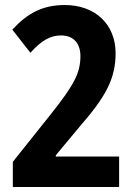

<svg xmlns="http://www.w3.org/2000/svg" viewBox="-20 -744 543 764"><path d="M454 0V-121H202V-126L296 -239C399 -357 440 -429 440 -532C440 -647 359 -724 238 -724C149 -724 89 -691 29 -626L101 -534C146 -584 181 -603 223 -603C272 -603 300 -572 300 -521C300 -454 275 -406 181 -288L31 -100V0Z"/></svg>

Font: Noto Sans Hebrew Condensed
Style: Bold
Weight: 700
Width: 3
Designer: Monotype Design Team
Foundry: Monotype Imaging Inc.
Version: Version 2.004